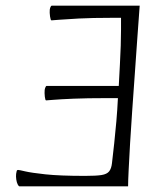

<svg xmlns="http://www.w3.org/2000/svg" viewBox="-20 -659 591 679"><path d="M49 0Q46 0 42.5 -7Q39 -14 37.5 -24.5Q36 -35 37 -44Q38 -50 39 -54Q40 -58 44 -58Q48 -58 69 -53Q90 -48 140.5 -42.5Q191 -37 281 -37Q320 -37 339 -40Q358 -43 366 -53Q374 -63 376 -82Q380 -116 384 -153Q388 -190 391.5 -230Q395 -270 397 -312H357Q287 -312 240 -310Q193 -308 169 -306Q145 -304 143 -304Q140 -304 138.5 -317Q137 -330 138 -341Q139 -347 141 -351Q143 -355 144 -355H400Q402 -394 404 -430Q406 -466 407 -497.5Q408 -529 408 -554.5Q408 -580 408 -596H376Q306 -596 258.5 -593.5Q211 -591 187.5 -589Q164 -587 162 -587Q159 -587 157 -600.5Q155 -614 156 -625Q157 -631 159 -635Q161 -639 163 -639H474Q470 -585 465.5 -522Q461 -459 456.5 -394Q452 -329 447.5 -267Q443 -205 440 -151.5Q437 -98 435 -58.5Q433 -19 433 0Z"/></svg>

Font: Briem Hand Thin
Style: Regular
Weight: 100
Designer: Gunnlaugur SE Briem, Eben Sorkin
Foundry: Sorkin Type Co.
Version: Version 1.003